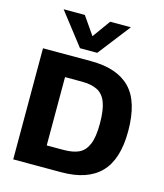

<svg xmlns="http://www.w3.org/2000/svg" viewBox="-128 -980 918 1075"><g transform="rotate(15 331.5 -442.5)"><path d="M106 -885H229L301 -781L376 -885H496L351 -698H251ZM51 -644H330Q481 -644 556.5 -567Q632 -490 632 -318Q632 -155 556.5 -77.5Q481 0 330 0H51ZM308 -124Q364 -124 398 -140Q432 -156 450 -198Q468 -240 468 -318Q468 -397 451.5 -440.5Q435 -484 400.5 -502Q366 -520 308 -520H212V-124Z"/></g></svg>

Font: Kanit SemiBold
Style: Regular
Weight: 600
Designer: Katatrad Team
Foundry: CadsonDemak
Version: Version 1.030